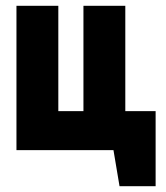

<svg xmlns="http://www.w3.org/2000/svg" viewBox="-20 -520 576 665"><path d="M414 -500H269V-135H182V-500H37V0H373L394 125H519V-135H414Z"/></svg>

Font: Advent Pro ExtraBold
Style: Regular
Weight: 800
Designer: VivaRado, Andreas Kalpakidis
Foundry: VivaRado, Andreas Kalpakidis
Version: Version 3.000